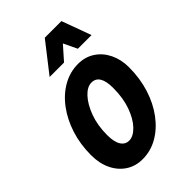

<svg xmlns="http://www.w3.org/2000/svg" viewBox="-222 -824 923 923"><g transform="rotate(-45 240.0 -362.0)"><path d="M22 -178Q22 -252 42.5 -316Q63 -380 99.5 -429Q136 -478 184.5 -505.5Q233 -533 288 -533Q336 -533 372.5 -509Q409 -485 429.5 -443Q450 -401 450 -348Q450 -273 429.5 -208Q409 -143 372 -93.5Q335 -44 287 -16.5Q239 11 184 11Q136 11 99.5 -13Q63 -37 42.5 -79.5Q22 -122 22 -178ZM145 -192Q145 -145 160 -121.5Q175 -98 201 -98Q230 -98 259 -128Q288 -158 307 -210.5Q326 -263 326 -332Q326 -424 270 -424Q241 -424 212.5 -393.5Q184 -363 164.5 -310.5Q145 -258 145 -192ZM147 -585 264 -735H377L432 -585H339L306 -654L245 -585Z"/></g></svg>

Font: Radio Canada Condensed SemiBold
Style: Italic
Weight: 600
Width: 3
Italic angle: -12°
Designer: Charles Daoud, Etienne Aubert Bonn, Alexandre Saumier Demers, Jacques Le Bailly
Foundry: Radio-Canada
Version: Version 2.104; ttfautohint (v1.8.4.7-5d5b);gftools[0.9.28.de